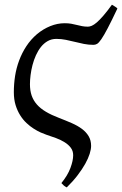

<svg xmlns="http://www.w3.org/2000/svg" viewBox="-20 -568 521 820"><path d="M481.4 -531.7Q456.1 -478 439.9 -447.3Q423.8 -416.5 412.8 -400.6Q401.9 -384.8 394.5 -380.6Q387.2 -376.5 379.4 -376.5Q357.9 -376.5 338.4 -380.4Q318.8 -384.3 299.8 -389.2Q280.8 -394 261.2 -397.9Q241.7 -401.9 220.7 -401.9Q200.2 -401.9 183.8 -392.6Q167.5 -383.3 155 -367.7Q142.6 -352.1 133.5 -332Q124.5 -312 118.9 -290.5Q113.3 -269 110.6 -247.6Q107.9 -226.1 107.9 -208.5Q107.9 -181.2 115.2 -159.9Q122.6 -138.7 137.7 -121.6Q152.8 -104.5 176.3 -90.6Q199.7 -76.7 231.9 -64.5Q261.2 -53.2 286.4 -42.2Q311.5 -31.2 329.8 -17.6Q348.1 -3.9 358.6 13.7Q369.1 31.2 369.1 55.2Q369.1 69.3 363 88.9Q356.9 108.4 344 131.6Q331.1 154.8 311.5 180.4Q292 206.1 265.1 232.4Q257.3 228.5 252.2 224.1Q247.1 219.7 242.2 213.9Q269 181.2 280.8 149.4Q292.5 117.7 292.5 95.2Q292.5 76.7 282.5 63.2Q272.5 49.8 256.1 39.6Q239.7 29.3 219.2 21.7Q198.7 14.2 177.7 7.3Q167.5 3.9 153.3 -2.4Q139.2 -8.8 123.8 -18.6Q108.4 -28.3 93.3 -42.5Q78.1 -56.6 66.2 -75.7Q54.2 -94.7 46.6 -119.1Q39.1 -143.6 39.1 -174.3Q39.1 -209 44.4 -243.4Q49.8 -277.8 61.8 -309.8Q73.7 -341.8 92.5 -370.6Q111.3 -399.4 138.2 -422.4Q164.6 -444.3 194.8 -456.5Q225.1 -468.8 256.3 -468.8Q272 -468.8 284.4 -466.6Q296.9 -464.4 308.1 -461.4Q319.3 -458.5 330.8 -456.3Q342.3 -454.1 355.5 -454.1Q362.8 -454.1 372.1 -458Q381.3 -461.9 393.6 -472.4Q405.8 -482.9 421.6 -501.2Q437.5 -519.5 458 -547.9Q462.4 -544.9 470.5 -540.3Q478.5 -535.6 481.4 -531.7Z"/></svg>

Font: Gentium Plus
Style: Regular
Weight: 400
Designer: J. Victor Gaultney, Annie Olsen, Iska Routamaa
Foundry: SIL International
Version: Version 1.510